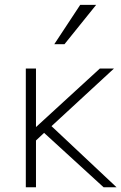

<svg xmlns="http://www.w3.org/2000/svg" viewBox="-20 -790 512 810"><path d="M88.9 0V-501H131.8V-253.9L401.4 -501H460.9L197.3 -257.8L471.7 0H417L166 -229.5L131.8 -197.3V0ZM209 -603.5 318.4 -769.5H385.7L252 -603.5Z"/></svg>

Font: Gothic A1 ExtraLight
Style: Regular
Weight: 275
Designer: HanYang I&C Co.,Ltd.
Foundry: HanYang I&C Co.,Ltd.
Version: Version 2.50